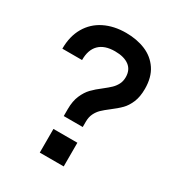

<svg xmlns="http://www.w3.org/2000/svg" viewBox="-170 -816 854 924"><g transform="rotate(30 257.5 -353.5)"><path d="M298 -420Q321 -438 334.5 -451Q348 -464 357 -481.2Q366 -498.5 366 -521Q366 -561.5 338 -582.5Q310 -603.5 259.5 -603.5Q201.5 -603.5 171.8 -573.8Q142 -544 142.5 -487.5H33Q33 -556.5 61.8 -606Q90.5 -655.5 142.2 -681.2Q194 -707 261.5 -707Q321.5 -707 369.5 -687Q417.5 -667 445.8 -624.8Q474 -582.5 474 -518.5Q474 -474 460.8 -443Q447.5 -412 428.5 -392.8Q409.5 -373.5 379 -350.5Q354 -331.5 339.8 -317.8Q325.5 -304 316 -284.8Q306.5 -265.5 306.5 -239.5V-210H201V-248.5Q201 -293.5 214.8 -325Q228.5 -356.5 247.8 -376.5Q267 -396.5 298 -420ZM189 -131.5H322V0H189Z"/></g></svg>

Font: HK Grotesk
Style: Bold
Weight: 700
Designer: Alfredo Marco Pradil
Foundry: Hanken Design Co.
Version: Version 3.001